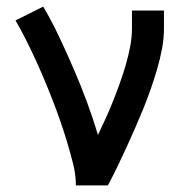

<svg xmlns="http://www.w3.org/2000/svg" viewBox="-20 -562 590 582"><path d="M210 0Q210 -33 201.5 -66Q193 -99 183.5 -131Q174 -163 163 -194.5Q152 -226 140 -257Q128 -288 115 -319Q102 -350 88 -380.5Q74 -411 59 -441Q44 -471 27 -500L111 -542Q138 -496 160.5 -448Q183 -400 204 -351.5Q225 -303 243.5 -253Q262 -203 277 -153Q289 -178 301 -204.5Q313 -231 323.5 -257.5Q334 -284 343.5 -310.5Q353 -337 361 -364.5Q369 -392 374.5 -420Q380 -448 380 -477V-530H477V-477Q477 -445 471 -413.5Q465 -382 456 -351.5Q447 -321 436.5 -291Q426 -261 414 -231.5Q402 -202 389 -172.5Q376 -143 363 -114.5Q350 -86 336 -57Q322 -28 307 0Z"/></svg>

Font: Lode Dark Term
Style: Bold
Weight: 700
Monospace: yes
Designer: Belleve Invis
Foundry: Belleve Invis
Version: Version 29.2.0